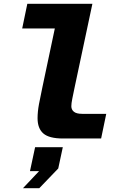

<svg xmlns="http://www.w3.org/2000/svg" viewBox="-20 -730 640 1012"><path d="M312 0Q239 0 208.5 -26.5Q178 -53 178 -107Q178 -141 185.5 -181.5Q193 -222 203 -268L269 -580H97L124 -710H467L373 -268Q366 -234 361 -209.5Q356 -185 356 -170Q356 -152 369.5 -141Q383 -130 413 -130H540L513 0ZM101 262 186 172H138L165 46H311L287 158L187 262Z"/></svg>

Font: Geist Mono Black
Style: Italic
Weight: 900
Italic angle: -12°
Monospace: yes
Designer: Basement.studio, Andrés Briganti, Mateo Zaragoza
Foundry: Basement.studio, Vercel, Andrés Briganti, Guido Ferreyra, Mateo Zaragoza
Version: Version 1.500; ttfautohint (v1.8.4.7-5d5b)